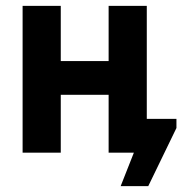

<svg xmlns="http://www.w3.org/2000/svg" viewBox="-20 -520 621 654"><path d="M350 -197H187V0H57V-500H187V-312H350V-500H480V-115H581V-84L485 114H391L436 0H350Z"/></svg>

Font: PTSans
Style: Bold
Weight: 700
Designer: A.Korolkova, O.Umpeleva, V.Yefimov
Foundry: ParaType Ltd
Version: Version 2.003W OFL